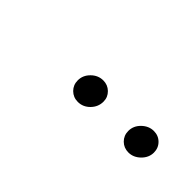

<svg xmlns="http://www.w3.org/2000/svg" viewBox="4 -799 363 363"><g transform="rotate(45 185.0 -617.5)"><path d="M275.2 -614.4Q275.2 -628.1 285.7 -638.3Q296.3 -648.5 309.6 -648.5Q321.9 -648.5 330.2 -640.2Q338.5 -631.9 338.5 -619.6Q338.5 -606.3 328 -595.9Q317.4 -585.6 304.1 -585.6Q291.9 -585.6 283.5 -593.9Q275.2 -602.2 275.2 -614.4ZM140 -614.4Q140 -628.1 150.4 -638.3Q160.7 -648.5 174.4 -648.5Q186.3 -648.5 194.6 -640.4Q203 -632.2 203 -620.4Q203 -606.3 192.8 -595.9Q182.6 -585.6 168.9 -585.6Q156.7 -585.6 148.3 -593.9Q140 -602.2 140 -614.4Z"/></g></svg>

Font: 26F Galaxy Sans Medium
Style: Italic
Weight: 500
Italic angle: -5°
Designer: C₂₉H₂₅N₃O₅
Version: Version 1.200